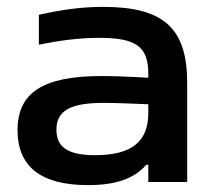

<svg xmlns="http://www.w3.org/2000/svg" viewBox="-20 -529 603 558"><path d="M280 -509C217 -509 160 -501 93 -486V-399C154 -412 214 -419 268 -419C375 -419 411 -394 411 -315V-303C347 -307 301 -308 275 -308C104 -308 31 -259 31 -151C31 -43 101 9 236 9C315 9 369 -9 405 -50H411V0H524V-288C524 -446 457 -509 280 -509ZM144 -152C144 -207 184 -230 281 -230C312 -230 364 -228 411 -226V-201C411 -119 365 -78 256 -78C178 -78 144 -101 144 -152Z"/></svg>

Font: LT Wave Medium
Style: Regular
Weight: 500
Designer: Daniel Lyons
Version: Version 2.5 (Glyphs App)